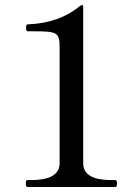

<svg xmlns="http://www.w3.org/2000/svg" viewBox="-20 -753 555 773"><path d="M444 0C449 0 451 -5 451 -14C451 -23 450 -28 444 -28H430C372 -28 315 -40 315 -96V-726C315 -732 311 -735 305 -731C246 -683 178 -658 92 -655C86 -655 85 -649 85 -641C85 -633 86 -627 92 -627H114C211 -627 220 -623 220 -561V-96C220 -42 165 -28 106 -28H91C85 -28 84 -23 84 -14C84 -5 85 0 91 0Z"/></svg>

Font: Shippori Mincho OTF Medium
Style: Regular
Weight: 500
Designer: FONTDASU
Foundry: FONTDASU / Google Inc. / but / Adobe
Version: Version 3.300;hotconv 1.0.109;makeotfexe 2.5.65596